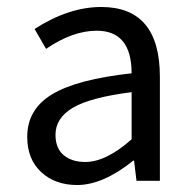

<svg xmlns="http://www.w3.org/2000/svg" viewBox="-20 -518 552 550"><path d="M58 -126Q58 -205 129.5 -248Q201 -291 357 -308Q357 -430 257 -430Q188 -430 112 -378L79 -435Q177 -498 270 -498Q438 -498 438 -298V0H371L364 -58H362Q275 12 201 12Q138 12 98 -25Q58 -62 58 -126ZM139 -132Q139 -93 162.5 -73.5Q186 -54 224 -54Q284 -54 357 -119V-254Q239 -239 189 -209.5Q139 -180 139 -132Z"/></svg>

Font: RibengUni
Style: Regular
Weight: 400
Designer: (1) Dr. Andrew Glass (Senior Program Manager at Microsoft Corporation)
(2) Bivuti Chakma (Chakma Font Designer & Keyboar
Foundry: Bivuti Chakma
Version: Version 2.2022; Updated on: 03 June 2022; Friday